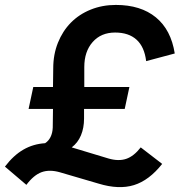

<svg xmlns="http://www.w3.org/2000/svg" viewBox="-62 -728 729 779"><path d="M181 -29Q139 -41 107 -29.5Q75 -18 45 22L-42 -52Q-7 -98 33 -121Q73 -144 121 -147Q135 -156 143 -172Q151 -188 152 -210L153 -286H54L73 -375H153L154 -451Q154 -507 173 -554.5Q192 -602 225.5 -636Q259 -670 306 -689Q353 -708 408 -708Q509 -708 570.5 -657.5Q632 -607 647 -511L531 -480Q524 -538 492 -567Q460 -596 405 -596Q348 -596 314 -557.5Q280 -519 280 -456V-375H463L444 -286H279V-247Q279 -209 266.5 -179Q254 -149 229 -130L378 -85Q419 -73 450 -83.5Q481 -94 509 -130L596 -63Q543 4 481.5 23Q420 42 338 17Z"/></svg>

Font: Red Hat Display
Style: Bold Italic
Weight: 700
Italic angle: -12°
Designer: Pentagram / MCKL
Foundry: Pentagram / MCKL
Version: Version 1.003; Red Hat Display Bold Italic